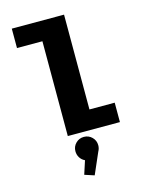

<svg xmlns="http://www.w3.org/2000/svg" viewBox="-155 -898 1021 1299"><g transform="rotate(-15 355.0 -248.0)"><path d="M423.5 -136H600.5V0H235.5V-664H57.5V-800H423.5ZM418.5 113Q418.5 136 407.5 155L342.5 304L275 282L305.5 188Q284 178 271.2 158Q258.5 138 258.5 113Q258.5 80 281.8 56.8Q305 33.5 338.5 33.5Q372 33.5 395.2 56.8Q418.5 80 418.5 113Z"/></g></svg>

Font: League Mono ExtraBold
Style: Regular
Weight: 800
Width: 6
Designer: Tyler Finck
Foundry: The League of Moveable Type / Tyler Finck
Version: Version 2.210